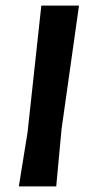

<svg xmlns="http://www.w3.org/2000/svg" viewBox="-20 -663 325 683"><path d="M261 -643 199 -204 180 0H47L78 -192L127 -643Z"/></svg>

Font: Alegreya Sans SC
Style: Bold Italic
Weight: 700
Italic angle: -7°
Designer: Juan Pablo del Peral
Foundry: Huerta Tipografica
Version: Version 2.007